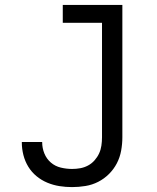

<svg xmlns="http://www.w3.org/2000/svg" viewBox="-20 -755 640 783"><path d="M274 8Q248 8 222.5 4Q197 0 173 -10Q149 -20 129 -36.5Q109 -53 95.5 -75Q82 -97 75.5 -122.5Q69 -148 69 -173Q69 -174 69 -175Q69 -176 69 -176H152Q152 -176 152 -175.5Q152 -175 152 -175Q152 -151 161 -129Q170 -107 187.5 -92Q205 -77 228 -71.5Q251 -66 274 -66Q291 -66 307.5 -69Q324 -72 339 -80Q354 -88 365.5 -101Q377 -114 384 -129Q391 -144 393.5 -161Q396 -178 396 -195V-662H236V-735H479V-195Q479 -168 474 -140.5Q469 -113 456.5 -89Q444 -65 424.5 -45.5Q405 -26 380.5 -13.5Q356 -1 328.5 3.5Q301 8 274 8Z"/></svg>

Font: Iosevka Curly Slab Extended
Style: Regular
Weight: 400
Width: 7
Monospace: yes
Designer: Belleve Invis
Foundry: Belleve Invis
Version: Version 11.1.0; ttfautohint (v1.8.3)